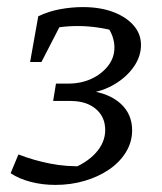

<svg xmlns="http://www.w3.org/2000/svg" viewBox="-20 -513 457 542"><path d="M136 9Q100 9 67 0.5Q34 -8 10 -24L32 -77Q76 -60 122.5 -51Q169 -42 218 -44L176 -34Q224 -52 250.5 -81.5Q277 -111 277 -146Q277 -183 250.5 -205.5Q224 -228 179 -228H130L138 -277H172Q209 -277 238 -290.5Q267 -304 285 -327Q303 -350 303 -379Q303 -394 298 -409Q293 -424 283 -438L310 -424Q255 -439 202.5 -439.5Q150 -440 98 -426L88 -467Q117 -481 149.5 -487Q182 -493 214 -493Q262 -493 298.5 -479.5Q335 -466 356.5 -442Q378 -418 378 -386Q378 -354 358 -325Q338 -296 304 -275.5Q270 -255 226 -249L231 -257Q288 -250 320.5 -220.5Q353 -191 353 -145Q353 -112 335.5 -83.5Q318 -55 288 -34.5Q258 -14 219 -2.5Q180 9 136 9ZM65 -338 88 -467 164 -468 97 -338Z"/></svg>

Font: Piazzolla 24pt
Style: Italic
Weight: 400
Italic angle: -11.3°
Designer: Juan Pablo del Peral
Foundry: Huerta Tipografica
Version: Version 2.005